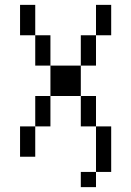

<svg xmlns="http://www.w3.org/2000/svg" viewBox="-20 -645 540 790"><path d="M375 62.5H312.5V125H375ZM375 62.5H437.5V-125H375ZM62.5 -125Q62.5 -125 62.5 0H125Q125 0 125 -125ZM125 -125H187.5Q187.5 -125 187.5 -250H125Q125 -250 125 -125ZM375 -125Q375 -125 375 -250H312.5Q312.5 -250 312.5 -125ZM187.5 -250H312.5Q312.5 -250 312.5 -375H187.5Q187.5 -375 187.5 -250ZM187.5 -375Q187.5 -375 187.5 -500H125Q125 -500 125 -375ZM312.5 -375H375Q375 -375 375 -500H312.5Q312.5 -500 312.5 -375ZM125 -500Q125 -500 125 -625H62.5Q62.5 -625 62.5 -500ZM375 -500H437.5Q437.5 -500 437.5 -625H375Q375 -625 375 -500Z"/></svg>

Font: BFUnifontExMono
Style: Regular
Weight: 500
Version: Version 15.0.06